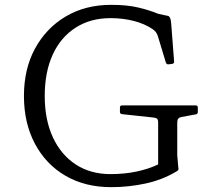

<svg xmlns="http://www.w3.org/2000/svg" viewBox="-20 -767 874 794"><path d="M437 -692Q354 -692 292.5 -652.5Q231 -613 198 -541Q165 -469 165 -370Q165 -272 198.5 -199.5Q232 -127 293 -87Q354 -47 437 -47Q495 -47 544.5 -57.5Q594 -68 634 -87V-261Q634 -272 629.5 -276Q625 -280 614 -281L484 -295Q476 -296 476 -305V-323Q476 -331 485 -331H790Q798 -331 798 -322V-304Q798 -295 789 -294L730 -283Q720 -281 716.5 -275.5Q713 -270 713 -260V-126L717 -78Q719 -68 717.5 -64.5Q716 -61 708 -57Q651 -23 581.5 -8Q512 7 440 7Q332 7 251 -40Q170 -87 124.5 -172.5Q79 -258 79 -370Q79 -482 125 -566.5Q171 -651 252 -699Q333 -747 440 -747Q505 -747 551.5 -736Q598 -725 634 -710L666 -703Q675 -702 678.5 -699.5Q682 -697 684.5 -690Q687 -683 688 -669L700 -513Q701 -505 693 -503L677 -501Q669 -500 666 -508L633 -617Q630 -627 625 -633.5Q620 -640 612 -646Q578 -669 533 -680.5Q488 -692 437 -692Z"/></svg>

Font: Hahmlet Light
Style: Regular
Weight: 300
Designer: Minjoo Ham & Mark Frömberg
Foundry: hypertype
Version: Version 1.002